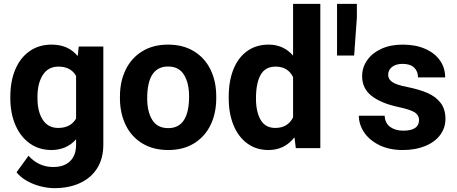

<svg xmlns="http://www.w3.org/2000/svg" viewBox="-20 -770 2373 998"><path d="M65.9 125.5 128.4 39.6Q180.7 98.1 256.8 98.1Q313 98.1 344.2 67.9Q375.5 37.6 375.5 -17.6V-45.9Q325.7 9.8 247.1 9.8Q183.1 9.8 135 -24.4Q86.9 -58.6 60.8 -118.4Q34.7 -178.2 33.7 -253.9V-268.1Q33.7 -348.1 59.6 -409.2Q85.4 -470.2 134 -504.2Q182.6 -538.1 248 -538.1Q335.4 -538.1 383.8 -478.5L389.2 -528.3H517.1V-18.1Q517.1 53.2 485.4 104Q453.6 154.8 396 181.4Q338.4 208 262.7 208Q229 208 191.9 198.7Q154.8 189.5 121.1 170.9Q87.4 152.3 65.9 125.5ZM174.8 -257.8Q174.8 -190.4 202.1 -147.7Q229.5 -105 282.7 -105Q347.2 -105 375.5 -153.8V-375.5Q347.7 -423.8 283.7 -423.8Q230.5 -423.8 202.6 -380.4Q174.8 -336.9 174.8 -268.1Z M603.5 -269Q603.5 -346.7 633.3 -407.7Q663.1 -468.8 719.5 -503.4Q775.9 -538.1 853.5 -538.1Q931.6 -538.1 988.3 -503.4Q1044.9 -468.8 1074.5 -407.7Q1104 -346.7 1104 -269V-258.8Q1104 -181.2 1074.5 -120.4Q1044.9 -59.6 988.8 -24.9Q932.6 9.8 854.5 9.8Q777.3 9.8 720.9 -23.9Q664.6 -57.6 634.8 -117.2Q605 -176.8 603.5 -252.4ZM854.5 -104Q962.9 -104 962.9 -269Q962.9 -337.9 936.5 -381.1Q910.2 -424.3 853.5 -424.3Q745.1 -424.3 745.1 -258.8Q745.1 -189 771.5 -146.5Q797.9 -104 854.5 -104Z M1517.6 0 1510.7 -56.2Q1459 9.8 1375.5 9.8Q1311.5 9.8 1264.9 -24.7Q1218.3 -59.1 1193.6 -119.9Q1168.9 -180.7 1168.9 -257.8V-268.1Q1168.9 -348.6 1193.4 -409.7Q1217.8 -470.7 1264.6 -504.4Q1311.5 -538.1 1376.5 -538.1Q1453.6 -538.1 1503.4 -481V-750H1645V0ZM1411.1 -105Q1475.6 -105 1503.4 -159.7V-369.1Q1476.6 -423.8 1412.1 -423.8Q1358.9 -423.8 1334.7 -380.9Q1310.5 -337.9 1310.5 -257.8Q1310.5 -189 1334.7 -147Q1358.9 -105 1411.1 -105Z M1835 -678.2 1820.8 -481.4H1731.9V-750H1835Z M2137.7 -184.6Q2116.7 -199.7 2048.3 -214.4Q1960.4 -233.4 1911.4 -271.7Q1862.3 -310.1 1862.3 -374Q1862.3 -418.5 1887.9 -456.1Q1913.6 -493.7 1961.4 -515.9Q2009.3 -538.1 2072.8 -538.1Q2140.1 -538.1 2190.2 -516.1Q2240.2 -494.1 2267.1 -455.6Q2293.9 -417 2293.9 -367.7H2152.8Q2152.8 -399.4 2132.6 -418.7Q2112.3 -438 2072.3 -438Q2037.6 -438 2017.6 -421.9Q1997.6 -405.8 1997.6 -380.9Q1997.6 -358.4 2018.6 -343.8Q2040.5 -328.6 2096.2 -317.9Q2159.7 -305.2 2202.6 -286.4Q2245.6 -267.6 2270.5 -234.9Q2295.4 -202.1 2295.4 -151.9Q2295.4 -105.5 2268.1 -68.6Q2240.7 -31.7 2190.4 -11Q2140.1 9.8 2073.2 9.8Q2002.9 9.8 1950.9 -16.1Q1898.9 -42 1872.1 -83Q1845.2 -124 1845.2 -168.5H1979.5Q1981.4 -129.4 2008.3 -110.1Q2035.2 -90.8 2076.2 -90.8Q2158.2 -90.8 2158.2 -146.5Q2158.2 -169.4 2137.7 -184.6Z"/></svg>

Font: Mardoto
Style: Bold
Weight: 700
Designer: Christian Robertson, Vahan Hovhannisyan
Foundry: Google
Version: Version 1.000